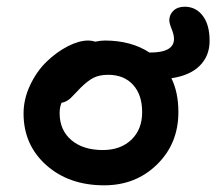

<svg xmlns="http://www.w3.org/2000/svg" viewBox="-20 -572 650 577"><path d="M293 -15.1Q187 -15.1 118.9 -75.9Q50.8 -136.7 50.8 -231Q50.8 -274.4 70.6 -316.2Q90.3 -357.9 120.1 -386.7Q149.9 -415.5 183.6 -432.9Q217.3 -450.2 245.1 -450.2Q255.9 -450.2 266.1 -446.8Q283.2 -450.2 294.9 -450.2Q374 -450.2 429.2 -414.1H431.2Q502.9 -414.1 502.9 -455.1Q502.9 -467.8 495.8 -484.9Q488.8 -502 488.8 -511.2Q488.8 -527.8 501.2 -539.8Q513.7 -551.8 535.2 -551.8Q568.4 -551.8 589.1 -524.9Q609.9 -498 609.9 -449.2Q609.9 -404.3 580.6 -374.8Q551.3 -345.2 495.1 -336.9Q516.1 -294.4 516.1 -234.9Q516.1 -140.6 452.1 -77.9Q388.2 -15.1 293 -15.1ZM159.2 -231.9Q159.2 -181.2 194.3 -151.1Q229.5 -121.1 289.1 -121.1Q342.3 -121.1 374.8 -152.1Q407.2 -183.1 407.2 -234.9Q407.2 -287.1 379.9 -317.1Q352.5 -347.2 305.2 -347.2Q278.3 -347.2 260.5 -337.9Q242.7 -328.6 222.2 -308.1Q215.8 -301.8 205.6 -290.8Q195.3 -279.8 191.2 -276.1Q187 -272.5 179.9 -268.3Q172.9 -264.2 165 -263.2Q159.2 -250 159.2 -231.9Z"/></svg>

Font: Shantell Sans Irregular Bouncy
Style: Regular
Weight: 500
Designer: Stephen Nixon, Anya Danilova, Shantell Martin
Foundry: Arrow Type
Version: Version 1.006;[9816181b4]